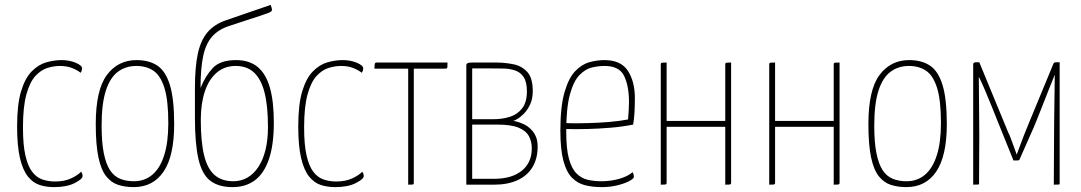

<svg xmlns="http://www.w3.org/2000/svg" viewBox="-20 -756 4426 786"><path d="M201 10Q170 10 143 1.5Q116 -7 95 -32.5Q74 -58 62 -107.5Q50 -157 50 -239Q50 -329 66.5 -383Q83 -437 110.5 -464.5Q138 -492 170 -501Q202 -510 232 -510Q264 -510 290 -499Q316 -488 316 -476Q316 -473 314.5 -467.5Q313 -462 310 -458Q298 -468 276.5 -477Q255 -486 225 -486Q201 -486 174.5 -478Q148 -470 125 -445Q102 -420 88 -369.5Q74 -319 74 -234Q74 -163 84 -119.5Q94 -76 111.5 -53Q129 -30 153 -21.5Q177 -13 205 -13Q244 -13 271.5 -26Q299 -39 312 -53Q315 -49 316.5 -44.5Q318 -40 318 -35Q318 -23 285.5 -6.5Q253 10 201 10Z M527 10Q493 10 464.5 1Q436 -8 415 -34Q394 -60 383 -111.5Q372 -163 372 -248Q372 -388 417.5 -449Q463 -510 539 -510Q590 -510 624 -487.5Q658 -465 675.5 -408Q693 -351 693 -248Q693 -118 650 -54Q607 10 527 10ZM528 -14Q572 -14 603.5 -40.5Q635 -67 652 -120Q669 -173 669 -252Q669 -346 653 -396.5Q637 -447 608 -466.5Q579 -486 538 -486Q495 -486 463 -462.5Q431 -439 413.5 -385.5Q396 -332 396 -241Q396 -173 405 -128.5Q414 -84 430.5 -59Q447 -34 472 -24Q497 -14 528 -14Z M932 10Q875 10 841 -16Q807 -42 792.5 -104.5Q778 -167 778 -274V-396Q778 -482 790 -537Q802 -592 830 -624.5Q858 -657 905 -673L1088 -736Q1090 -730 1092 -724Q1094 -718 1093 -714Q1092 -709 1084.5 -705.5Q1077 -702 1056 -695L919 -650Q875 -636 849 -607Q823 -578 812 -527.5Q801 -477 801 -396Q821 -446 851.5 -478Q882 -510 946 -510Q1000 -510 1034 -482.5Q1068 -455 1084.5 -398.5Q1101 -342 1101 -254Q1101 -163 1081 -104.5Q1061 -46 1023.5 -18Q986 10 932 10ZM935 -14Q967 -14 993 -29Q1019 -44 1038 -73Q1057 -102 1067 -143Q1077 -184 1077 -236Q1077 -322 1063 -377Q1049 -432 1020 -459Q991 -486 945 -486Q899 -486 867 -458.5Q835 -431 818.5 -381.5Q802 -332 802 -265Q802 -176 815.5 -120.5Q829 -65 858.5 -39.5Q888 -14 935 -14Z M1352 10Q1321 10 1294 1.5Q1267 -7 1246 -32.5Q1225 -58 1213 -107.5Q1201 -157 1201 -239Q1201 -329 1217.5 -383Q1234 -437 1261.5 -464.5Q1289 -492 1321 -501Q1353 -510 1383 -510Q1415 -510 1441 -499Q1467 -488 1467 -476Q1467 -473 1465.5 -467.5Q1464 -462 1461 -458Q1449 -468 1427.5 -477Q1406 -486 1376 -486Q1352 -486 1325.5 -478Q1299 -470 1276 -445Q1253 -420 1239 -369.5Q1225 -319 1225 -234Q1225 -163 1235 -119.5Q1245 -76 1262.5 -53Q1280 -30 1304 -21.5Q1328 -13 1356 -13Q1395 -13 1422.5 -26Q1450 -39 1463 -53Q1466 -49 1467.5 -44.5Q1469 -40 1469 -35Q1469 -23 1436.5 -6.5Q1404 10 1352 10Z M1651 0V-475H1513Q1513 -488 1514 -493Q1515 -498 1517 -499Q1519 -500 1522 -500H1812Q1812 -488 1811.5 -482.5Q1811 -477 1809 -476Q1807 -475 1802 -475H1674V-9Q1674 -5 1673.5 -3Q1673 -1 1668 -0.5Q1663 0 1651 0Z M1889 0V-490Q1889 -494 1893.5 -497Q1898 -500 1913 -500H2011Q2047 -500 2081.5 -493Q2116 -486 2138.5 -461.5Q2161 -437 2161 -383Q2161 -351 2150 -328Q2139 -305 2124.5 -290.5Q2110 -276 2097 -268.5Q2084 -261 2081 -261Q2089 -260 2099.5 -257Q2110 -254 2121 -249Q2129 -246 2139 -239Q2149 -232 2158.5 -221.5Q2168 -211 2174.5 -195Q2181 -179 2181 -156Q2181 -107 2160 -72Q2139 -37 2099 -18.5Q2059 0 2003 0ZM2002 -24Q2075 -24 2116 -57Q2157 -90 2157 -149Q2157 -177 2145 -199Q2133 -221 2102.5 -233.5Q2072 -246 2015 -246Q1990 -246 1964.5 -246Q1939 -246 1913 -246V-24Q1934 -24 1960 -24Q1986 -24 2002 -24ZM1913 -268Q1938 -268 1959.5 -268Q1981 -268 2000 -268Q2037 -268 2068 -278Q2099 -288 2118 -313Q2137 -338 2137 -382Q2137 -420 2124 -440Q2111 -460 2089 -467.5Q2067 -475 2039 -475.5Q2011 -476 1981 -476Q1968 -476 1952 -476Q1936 -476 1924.5 -476Q1913 -476 1913 -476Z M2443 10Q2407 10 2376 2.5Q2345 -5 2322 -28Q2299 -51 2286.5 -97.5Q2274 -144 2274 -221Q2274 -320 2291 -378.5Q2308 -437 2335 -465Q2362 -493 2393.5 -501.5Q2425 -510 2454 -510Q2522 -510 2550.5 -466Q2579 -422 2579 -354Q2579 -325 2577.5 -297Q2576 -269 2572 -246Q2527 -237 2478 -233Q2429 -229 2387 -228Q2345 -227 2319 -227.5Q2293 -228 2293 -228V-252Q2293 -252 2319.5 -251.5Q2346 -251 2386.5 -252Q2427 -253 2471 -256.5Q2515 -260 2551 -267Q2553 -290 2554 -307Q2555 -324 2555 -342Q2554 -408 2534 -447Q2514 -486 2455 -486Q2431 -486 2404 -480Q2377 -474 2352.5 -449Q2328 -424 2313 -369Q2298 -314 2298 -217Q2298 -147 2309 -106.5Q2320 -66 2340 -46Q2360 -26 2386 -20Q2412 -14 2442 -14Q2479 -14 2513.5 -23.5Q2548 -33 2570 -51Q2573 -45 2574 -40Q2575 -35 2575 -32Q2575 -25 2556.5 -15Q2538 -5 2508 2.5Q2478 10 2443 10Z M2685 0V-490Q2685 -495 2686 -497Q2687 -499 2692 -499.5Q2697 -500 2709 -500V-261H2949V-490Q2949 -495 2950 -497Q2951 -499 2956 -499.5Q2961 -500 2973 -500V-10Q2973 -5 2972 -3Q2971 -1 2966 -0.5Q2961 0 2949 0V-237H2709V-10Q2709 -5 2708 -3Q2707 -1 2702 -0.5Q2697 0 2685 0Z M3129 0V-490Q3129 -495 3130 -497Q3131 -499 3136 -499.5Q3141 -500 3153 -500V-261H3393V-490Q3393 -495 3394 -497Q3395 -499 3400 -499.5Q3405 -500 3417 -500V-10Q3417 -5 3416 -3Q3415 -1 3410 -0.5Q3405 0 3393 0V-237H3153V-10Q3153 -5 3152 -3Q3151 -1 3146 -0.5Q3141 0 3129 0Z M3690 10Q3656 10 3627.5 1Q3599 -8 3578 -34Q3557 -60 3546 -111.5Q3535 -163 3535 -248Q3535 -388 3580.5 -449Q3626 -510 3702 -510Q3753 -510 3787 -487.5Q3821 -465 3838.5 -408Q3856 -351 3856 -248Q3856 -118 3813 -54Q3770 10 3690 10ZM3691 -14Q3735 -14 3766.5 -40.5Q3798 -67 3815 -120Q3832 -173 3832 -252Q3832 -346 3816 -396.5Q3800 -447 3771 -466.5Q3742 -486 3701 -486Q3658 -486 3626 -462.5Q3594 -439 3576.5 -385.5Q3559 -332 3559 -241Q3559 -173 3568 -128.5Q3577 -84 3593.5 -59Q3610 -34 3635 -24Q3660 -14 3691 -14Z M3964 0V-494Q3964 -494 3965.5 -497.5Q3967 -501 3975 -501H3989L4109 -210Q4110 -210 4115 -197Q4120 -184 4126.5 -166.5Q4133 -149 4137.5 -136Q4142 -123 4142 -123Q4156 -162 4171.5 -201.5Q4187 -241 4194 -257L4292 -494Q4292 -495 4294 -498Q4296 -501 4303 -501H4318V-7Q4318 -4 4318 -2.5Q4318 -1 4313 -0.5Q4308 0 4294 0L4295 -192Q4295 -201 4295.5 -261Q4296 -321 4298 -450Q4289 -428 4275 -393Q4261 -358 4247 -322Q4233 -286 4223 -261.5Q4213 -237 4212 -235L4155 -106Q4154 -99 4144 -99H4129L4074 -235Q4074 -235 4064.5 -258.5Q4055 -282 4041.5 -316Q4028 -350 4013.5 -384Q3999 -418 3988 -440Q3988 -440 3987.5 -440Q3987 -440 3987 -440Q3988 -327 3988.5 -266Q3989 -205 3989 -200L3988 -7Q3988 -4 3988 -2.5Q3988 -1 3983 -0.5Q3978 0 3964 0Z"/></svg>

Font: Yanone Kaffeesatz ExtraLight
Style: Regular
Weight: 200
Designer: Yanone (Cyrillic: Daniel Pouzeot, Huerta Tipografica, and Cyreal)
Foundry: Yanone
Version: Version 2.003